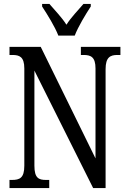

<svg xmlns="http://www.w3.org/2000/svg" viewBox="-20 -951 648 971"><path d="M275 -771H358C375 -816 414 -880 439 -918V-931H402C374 -898 340 -864 316 -826C292 -864 258 -898 230 -931H193V-918C218 -880 258 -816 275 -771ZM28 0H229V-41H213C176 -41 154 -50 154 -113V-594L451 0H514V-601C514 -662 538 -673 574 -673H589V-714H389V-673H403C439 -673 463 -663 463 -605V-150L186 -714H28V-673H43C78 -673 103 -664 103 -605V-113C103 -50 79 -41 40 -41H28Z"/></svg>

Font: Noto Serif Georgian ExtraCondensed
Style: Regular
Weight: 400
Width: 2
Designer: Monotype Design Team, Akaki Razmadze
Foundry: Google LLC
Version: Version 2.003